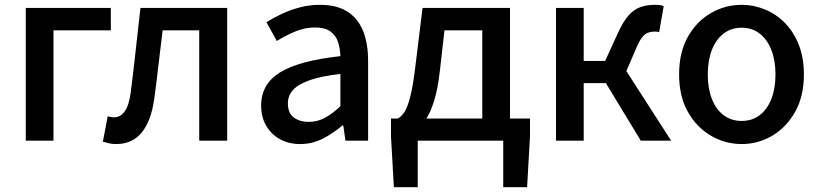

<svg xmlns="http://www.w3.org/2000/svg" viewBox="-20 -584 3406 797"><path d="M87 0V-551H440V-458H202V0Z M462 14Q446 14 433 11Q420 8 407 4L427 -101Q433 -100 439.5 -98.5Q446 -97 453 -97Q480 -97 498 -122Q516 -147 523 -203Q534 -290 543.5 -377Q553 -464 563 -551H923V0H807V-458H655Q646 -387 638 -315.5Q630 -244 620 -172Q607 -81 568 -33.5Q529 14 462 14Z M1226 14Q1179 14 1142.5 -6Q1106 -26 1085 -62Q1064 -98 1064 -146Q1064 -235 1142.5 -283.5Q1221 -332 1393 -351Q1392 -383 1383 -410Q1374 -437 1351.5 -453.5Q1329 -470 1288 -470Q1245 -470 1205 -453Q1165 -436 1129 -414L1086 -492Q1115 -510 1150 -526.5Q1185 -543 1225 -553.5Q1265 -564 1308 -564Q1377 -564 1421 -536.5Q1465 -509 1486.5 -457Q1508 -405 1508 -331V0H1414L1405 -63H1401Q1364 -31 1320 -8.5Q1276 14 1226 14ZM1261 -78Q1297 -78 1328 -94.5Q1359 -111 1393 -143V-277Q1312 -268 1264 -250.5Q1216 -233 1195.5 -209.5Q1175 -186 1175 -155Q1175 -114 1200 -96Q1225 -78 1261 -78Z M1714 0V193H1615L1603 -18V-92H2180V-18L2168 193H2069V0ZM1982 -34V-458H1825L1806 -291Q1798 -217 1782.5 -167Q1767 -117 1747 -87Q1727 -57 1702.5 -43Q1678 -29 1651 -25L1632 -92Q1647 -101 1659.5 -120Q1672 -139 1683.5 -184.5Q1695 -230 1705 -315L1734 -551H2097V-34Z M2288 0V-551H2403V-331H2492L2545 -447Q2568 -497 2590.5 -521.5Q2613 -546 2639.5 -555Q2666 -564 2699 -564Q2709 -564 2718.5 -563Q2728 -562 2735 -558L2716 -450Q2712 -452 2707.5 -452.5Q2703 -453 2697 -453Q2683 -453 2670.5 -448.5Q2658 -444 2646 -429.5Q2634 -415 2621 -384L2580 -289L2766 0H2640L2495 -239H2403V0Z M3059 14Q2991 14 2931.5 -20.5Q2872 -55 2835.5 -119.5Q2799 -184 2799 -275Q2799 -367 2835.5 -431.5Q2872 -496 2931.5 -530Q2991 -564 3059 -564Q3109 -564 3156 -544.5Q3203 -525 3239 -488Q3275 -451 3296 -397.5Q3317 -344 3317 -275Q3317 -184 3280.5 -119.5Q3244 -55 3185.5 -20.5Q3127 14 3059 14ZM3059 -82Q3102 -82 3133.5 -106Q3165 -130 3182 -173.5Q3199 -217 3199 -275Q3199 -333 3182 -376.5Q3165 -420 3133.5 -444.5Q3102 -469 3059 -469Q3015 -469 2983.5 -444.5Q2952 -420 2935 -376.5Q2918 -333 2918 -275Q2918 -217 2935 -173.5Q2952 -130 2983.5 -106Q3015 -82 3059 -82Z"/></svg>

Font: Noto Sans KR Medium
Style: Regular
Weight: 500
Designer: Ryoko NISHIZUKA  (kana, bopomofo & ideographs); Paul D. Hunt (Latin, Greek & Cyrillic); Sandoll Communications , Soo-you
Foundry: Adobe
Version: Version 2.004-H2;hotconv 1.0.118;makeotfexe 2.5.65603